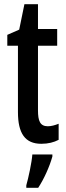

<svg xmlns="http://www.w3.org/2000/svg" viewBox="-20 -679 316 920"><path d="M209 -74C172 -74 162 -100 162 -150V-460H254V-540H162V-659H97L72 -537L15 -512V-460H66V-142C66 -40 100 10 178 10C211 10 238 3 261 -9V-86C243 -79 226 -74 209 -74ZM231 71V61H135C132 101 116 174 106 209V221H163C190 180 217 121 231 71Z"/></svg>

Font: Noto Sans Khmer ExtraCondensed Medium
Style: Regular
Weight: 500
Width: 2
Designer: Danh Hong and the Monotype Design Team
Foundry: Monotype Imaging Inc.
Version: Version 2.004